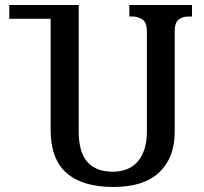

<svg xmlns="http://www.w3.org/2000/svg" viewBox="-20 -734 813 766"><path d="M746 -714V-668H729Q710 -668 693.5 -656.5Q677 -645 677 -608V-207Q677 -105 615.5 -46.5Q554 12 432 12Q310 12 246 -43.5Q182 -99 182 -216V-659H17V-714H294V-210Q294 -127 328.5 -88Q363 -49 430 -49Q496 -49 531 -91.5Q566 -134 566 -208V-608Q566 -645 548 -656.5Q530 -668 512 -668H496V-714Z"/></svg>

Font: Noto Serif Georgian SemiCondensed Medium
Style: Regular
Weight: 500
Width: 4
Designer: Monotype Design Team, Akaki Razmadze
Foundry: Google LLC
Version: Version 2.003; ttfautohint (v1.8.4.7-5d5b)